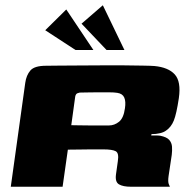

<svg xmlns="http://www.w3.org/2000/svg" viewBox="-20 -710 735 730"><path d="M340 -142Q340 -142 323.5 -142Q307 -142 283.5 -141.5Q260 -141 238 -141L218 0H21L76 -395Q80 -424 95.5 -442Q111 -460 155 -460Q170 -460 202.5 -460.5Q235 -461 277 -461Q319 -461 364.5 -461.5Q410 -462 451.5 -461.5Q493 -461 524 -460.5Q555 -460 567 -459Q620 -454 644.5 -427Q669 -400 660 -337Q651 -277 641 -252Q631 -227 612 -214Q603 -207 588 -203.5Q573 -200 556 -200L555 -195Q563 -195 572.5 -195Q582 -195 589 -194Q614 -189 623.5 -178Q633 -167 634 -152Q635 -137 633 -121L621 -41Q618 -20 621.5 -10.5Q625 -1 626 0H478Q448 0 432.5 -9Q417 -18 421 -47L428 -97Q433 -128 420 -135Q407 -142 373 -142ZM251 -234Q260 -234 279.5 -233.5Q299 -233 322.5 -233Q346 -233 366 -233Q386 -233 394 -233Q415 -233 432.5 -247Q450 -261 455 -298Q459 -324 452.5 -339Q446 -354 426 -357Q414 -359 393.5 -359Q373 -359 350.5 -359Q328 -359 309.5 -358.5Q291 -358 283 -358Q281 -358 274.5 -355.5Q268 -353 266 -343ZM267 -520 152 -595 232 -674 335 -520ZM385 -520 290 -620 371 -690 453 -520Z"/></svg>

Font: Genos ExtraBold
Style: Italic
Weight: 800
Italic angle: -8°
Version: Version 1.010